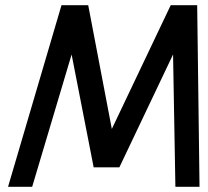

<svg xmlns="http://www.w3.org/2000/svg" viewBox="-20 -720 800 740"><path d="M217 -700 11 0H104L256 -510L341 -75H440L647 -510L656 0H749L740 -700H638L411 -223L320 -700Z"/></svg>

Font: Unageo
Style: Medium-Italic
Weight: 500
Designer: Richard Sepsi
Foundry: Richard Sepsi
Version: Version 2.000